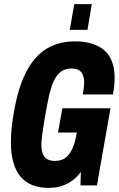

<svg xmlns="http://www.w3.org/2000/svg" viewBox="-20 -901 577 933"><path d="M216 12Q125 12 79 -43.5Q33 -99 33 -211Q33 -242 36.5 -278Q40 -314 47 -353Q68 -476 107.5 -552Q147 -628 206 -664Q265 -700 344 -700Q392 -700 428 -688.5Q464 -677 488.5 -655Q513 -633 525 -599.5Q537 -566 537 -521Q537 -503 535 -483.5Q533 -464 529 -442H382Q385 -457 387 -472Q389 -487 389 -500Q389 -515 385.5 -528Q382 -541 375 -550Q368 -559 356 -563.5Q344 -568 326 -568Q303 -568 284.5 -558Q266 -548 252.5 -527.5Q239 -507 229 -475.5Q219 -444 211 -401Q200 -344 194.5 -308.5Q189 -273 186 -252Q183 -231 182 -219.5Q181 -208 181 -199Q181 -171 188 -153.5Q195 -136 209.5 -127.5Q224 -119 247 -119Q280 -119 300 -135.5Q320 -152 332.5 -180.5Q345 -209 351 -246L353 -257H262L283 -375H517L451 0H371L373 -66Q357 -43 334 -25.5Q311 -8 282 2Q253 12 216 12ZM319 -756 341 -881H426L405 -756Z"/></svg>

Font: Archivo ExtraCondensed ExtraBold
Style: Italic
Weight: 800
Width: 2
Italic angle: -10°
Designer: Hector Gatti
Foundry: Omnibus-Type
Version: Version 2.001